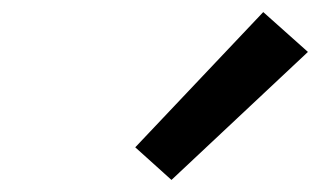

<svg xmlns="http://www.w3.org/2000/svg" viewBox="-20 -832 540 318"><path d="M264 -534 204 -588 416 -812 490 -746Z"/></svg>

Font: Iosevka Aile Medium
Style: Italic
Weight: 500
Italic angle: -9°
Designer: Belleve Invis
Foundry: Belleve Invis
Version: Version 31.1.0; ttfautohint (v1.8.4)